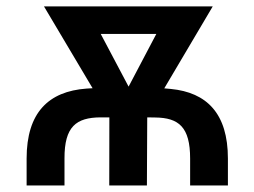

<svg xmlns="http://www.w3.org/2000/svg" viewBox="-20 -565 775 585"><path d="M176.5 0V-82C176.1 -179.7 212.4 -206.7 285.9 -207.4H313.2L312.9 0H427.6L428.6 -207.4L452.8 -207C524.9 -206.3 559.3 -177.6 559.3 -82V0H674.4V-82C674.4 -219.1 610.1 -283.4 500.4 -294L480.5 -295.8L628.2 -545.5H114L262.1 -296.2L243.6 -295.1C127.8 -286.6 61.1 -221.9 61.1 -82V0ZM286.9 -461.6H456.3L371.8 -301.1Z"/></svg>

Font: Margiela Sans Medium
Style: Regular
Weight: 500
Designer: Stefan Endress, Andreas Faust
Version: Version 1.100;FEAKit 1.0